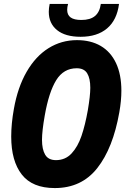

<svg xmlns="http://www.w3.org/2000/svg" viewBox="-20 -939 640 976"><path d="M37 -245Q37 -310 50.5 -385Q70 -495.5 115.5 -574.2Q161 -653 226.5 -694Q292 -735 371 -735Q441.5 -735 492 -705.5Q542.5 -676 569.8 -618.2Q597 -560.5 597 -477.5Q597 -427.5 586.5 -368Q554.5 -186 474.5 -84.5Q394.5 17 258.5 17Q144.5 17 90.8 -51.8Q37 -120.5 37 -245ZM426.5 -379Q439 -453 439 -493Q439 -540.5 423.2 -566.2Q407.5 -592 370 -592Q303.5 -592 266 -531.8Q228.5 -471.5 207.5 -352Q193.5 -272.5 193.5 -228Q193.5 -179.5 209.8 -152.2Q226 -125 264.5 -125Q312 -125 343.8 -159Q375.5 -193 394.2 -248Q413 -303 426.5 -379ZM228 -879Q228 -898 232.5 -919H326Q321.5 -902.5 321.5 -889Q321.5 -863 339.2 -850.2Q357 -837.5 393.5 -837.5Q439 -837.5 463 -857.8Q487 -878 492.5 -919H585Q574.5 -837 524.2 -794.5Q474 -752 390 -752Q312 -752 270 -786Q228 -820 228 -879Z"/></svg>

Font: JuliaMono Black
Style: Italic
Weight: 900
Italic angle: -9°
Monospace: yes
Designer: cormullion
Foundry: corm
Version: Version 0.057; ttfautohint (v1.8.4)